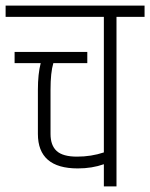

<svg xmlns="http://www.w3.org/2000/svg" viewBox="-40 -664 535 684"><path d="M95 -344Q95 -401 105 -439H12V-479H271V-439H150Q140 -406 140 -344V-187Q140 -146 162 -126Q184 -106 234.5 -106Q285 -106 330 -121V-604H-20V-644H475V-604H375V0H330V-79Q288 -64 237 -64Q95 -64 95 -187Z"/></svg>

Font: Khand Light
Style: Regular
Weight: 300
Designer: Devanagari: Sanchit Sawaria, Jyotish Sonowal; Latin: Satya Rajpurohit
Foundry: Indian Type Foundry
Version: Version 1.101;PS 1.0;hotconv 1.0.78;makeotf.lib2.5.61930; tt